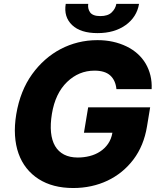

<svg xmlns="http://www.w3.org/2000/svg" viewBox="-20 -940 807 970"><path d="M62.1 -362.6Q82 -481.5 142.4 -565.3Q171.9 -606.2 208.1 -638.1Q244.3 -670.1 286.2 -692.1Q328.1 -714.1 375 -725.7Q421.9 -737.2 472.3 -737.2Q513.8 -737.2 550.2 -729.2Q586.6 -721.2 619 -705.6Q650.6 -690.3 675.1 -668.3Q699.6 -646.3 715.9 -618.6Q732.2 -590.9 740.1 -558.2Q747.9 -525.6 746.1 -489.7H568.2Q563.9 -534.1 537.1 -558.6Q510.3 -583.1 457.4 -583.1Q378.2 -583.1 318.9 -525.9Q259.2 -468.4 242.2 -364.7Q233.7 -312.5 237.7 -271.5Q241.8 -230.5 258.3 -202.2Q274.9 -174 303.6 -159.1Q332.4 -144.2 372.9 -144.2Q403.8 -144.2 432.7 -151.5Q461.6 -158.7 485.4 -174.2Q509.2 -189.6 525.7 -213.2Q542.3 -236.9 547.9 -269.5H404.1L425.4 -397.7H738.6L722.7 -301.5Q706.7 -203.8 654.1 -134.2Q627.8 -99.4 594.6 -72.4Q561.4 -45.5 522.7 -27.2Q484 -8.9 440.5 0.5Q397 9.9 350.1 9.9Q246.1 9.9 175.1 -35.5Q139.6 -58.2 114 -90.6Q88.4 -122.9 73.7 -164.2Q58.9 -205.6 55.8 -255.3Q52.6 -305 62.1 -362.6ZM312.1 -920.5H425.8Q422.2 -896.7 435 -877.8Q448.5 -858.7 486.9 -858.7Q525.2 -858.7 544.4 -877.5Q563.6 -896.3 567.8 -920.5H682.5Q671.2 -853.7 614.7 -813.2Q557.9 -772.7 473 -772.7Q387.1 -772.7 344.5 -813.2Q301.1 -854.4 312.1 -920.5Z"/></svg>

Font: Inter P Extra Bold
Style: Italic
Weight: 800
Italic angle: 9.39999°
Designer: Rasmus Andersson
Foundry: rsms
Version: Version 3.018;git-588b23468